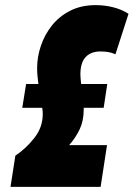

<svg xmlns="http://www.w3.org/2000/svg" viewBox="-20 -730 523 750"><path d="M21 0 40 -122Q81 -149 114 -191Q147 -233 147 -284Q147 -295 145 -309H67L82 -402H130Q128 -417 126.5 -432.5Q125 -448 125 -464Q125 -507 139.5 -550.5Q154 -594 182.5 -630Q211 -666 254 -688Q297 -710 354 -710Q389 -710 422.5 -701.5Q456 -693 482 -676L431 -518Q415 -525 401 -527Q387 -529 372 -529Q335 -529 314.5 -507Q294 -485 294 -439Q294 -431 295 -421.5Q296 -412 297 -402H399L385 -309H307Q307 -305 307 -302Q307 -258 291 -224.5Q275 -191 250 -163H398L373 0Z"/></svg>

Font: Georama Condensed Black
Style: Italic
Weight: 900
Width: 3
Italic angle: -9°
Designer: Jean-Baptiste Levee
Foundry: Production Type
Version: Version 1.000